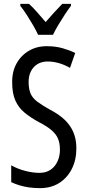

<svg xmlns="http://www.w3.org/2000/svg" viewBox="-20 -963 453 993"><path d="M375 -196Q375 -136 351.5 -89.5Q328 -43 286 -16.5Q244 10 187 10Q158 10 132 6.5Q106 3 82.5 -4Q59 -11 38 -21V-108Q72 -89 111 -79Q150 -69 184 -69Q218 -69 241.5 -85Q265 -101 277.5 -128.5Q290 -156 290 -188Q290 -223 279.5 -247Q269 -271 245 -291Q221 -311 180 -332Q138 -355 107 -380.5Q76 -406 59.5 -443Q43 -480 43 -536Q42 -592 65.5 -634.5Q89 -677 130.5 -701Q172 -725 225 -724Q267 -724 304 -713.5Q341 -703 369 -689L342 -612Q312 -629 283 -637Q254 -645 227 -645Q196 -645 174 -631.5Q152 -618 140 -594.5Q128 -571 128 -540Q128 -503 138 -479.5Q148 -456 172.5 -437.5Q197 -419 238 -396Q285 -372 315 -343Q345 -314 360 -278Q375 -242 375 -196ZM177 -783Q167 -805 152 -831Q137 -857 120 -883.5Q103 -910 85 -933V-943H130Q149 -926 171.5 -900.5Q194 -875 216 -849Q242 -879 259.5 -898Q277 -917 302 -943H347V-933Q332 -913 314.5 -886.5Q297 -860 281 -833Q265 -806 254 -783Z"/></svg>

Font: Noto Sans Devanagari ExtraCondensed
Style: Regular
Weight: 400
Width: 2
Designer: Jelle Bosma - Monotype Design Team
Foundry: Monotype Imaging Inc.
Version: Version 2.006